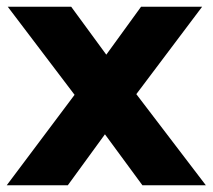

<svg xmlns="http://www.w3.org/2000/svg" viewBox="-25 -549 630 569"><path d="M-5 0 196 -268 -2 -529H186L290 -387L393 -529H574L379 -270L585 0H397L286 -151L176 0Z"/></svg>

Font: Red Hat Display Black
Style: Regular
Weight: 900
Designer: Pentagram, MCKL
Foundry: Pentagram, MCKL
Version: Version 1.023; ttfautohint (v1.8.3)